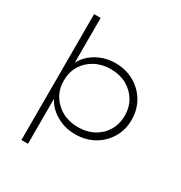

<svg xmlns="http://www.w3.org/2000/svg" viewBox="-216 -894 1196 1268"><g transform="rotate(30 382.0 -260.0)"><path d="M132 220V-740H182V-385L172 -373Q186 -417 221 -452.5Q256 -488 307 -509.5Q358 -531 419 -531Q477 -531 527 -511Q577 -491 615 -454.5Q653 -418 674.5 -368.5Q696 -319 696 -260Q696 -182 659.5 -121Q623 -60 560.5 -25Q498 10 419 10Q357 10 306 -12Q255 -34 220.5 -69.5Q186 -105 172 -148L182 -135V220ZM411 -40Q480 -40 532 -68.5Q584 -97 613.5 -147Q643 -197 643 -260Q643 -324 613 -374Q583 -424 531 -452.5Q479 -481 411 -481Q344 -481 291 -452.5Q238 -424 208 -374.5Q178 -325 178 -261Q178 -196 208.5 -146.5Q239 -97 291.5 -68.5Q344 -40 411 -40Z"/></g></svg>

Font: Lexend Exa ExtraLight
Style: Regular
Weight: 250
Designer: Bonnie Shaver-Troup, Thomas Jockin
Foundry: Lexend
Version: Version 1.007